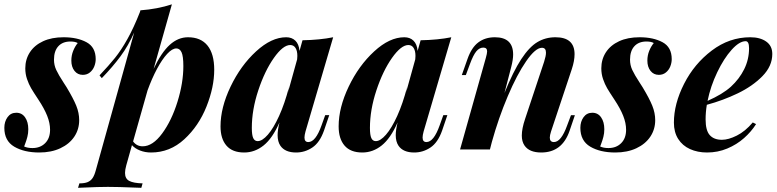

<svg xmlns="http://www.w3.org/2000/svg" viewBox="-40 -707 3673 908"><path d="M113.3 -6.8Q150.4 -6.8 173.6 -30Q196.8 -53.2 196.8 -93.3Q196.8 -125 183.1 -159.4Q169.4 -193.8 141.6 -235.8Q118.2 -271 107.2 -289.8Q96.2 -308.6 87.9 -332.8Q79.6 -356.9 79.6 -383.8Q79.6 -426.3 101.3 -459.7Q123 -493.2 163.8 -512Q204.6 -530.8 260.7 -530.8Q325.7 -530.8 369.1 -507.3Q412.6 -483.9 412.6 -427.2Q412.6 -410.2 405.8 -392.8Q398.9 -375.5 385 -364.3Q371.1 -353 351.6 -353Q327.1 -353 312.3 -371.8Q297.4 -390.6 297.4 -420.4Q297.4 -444.8 306.2 -466.6Q314.9 -488.3 327.6 -503.4Q315.4 -510.7 293 -510.7Q256.3 -510.7 235.8 -488.3Q215.3 -465.8 215.3 -424.8Q215.3 -398.9 226.1 -376Q236.8 -353 260.7 -316.4L274.9 -294.4Q306.6 -241.7 320.6 -207.3Q334.5 -172.9 334.5 -138.7Q334.5 -95.2 311.3 -60.5Q288.1 -25.9 245.4 -5.9Q202.6 14.2 145.5 14.2Q74.2 14.2 27.3 -13.4Q-19.5 -41 -19.5 -102.5Q-19.5 -131.8 -4.4 -152.8Q10.7 -173.8 37.1 -173.8Q63.5 -173.8 78.6 -152.1Q93.8 -130.4 93.8 -95.7Q93.8 -76.7 89.4 -59.8Q85 -43 80.3 -30.8Q75.7 -18.6 74.2 -14.2Q90.3 -6.8 113.3 -6.8Z M973.1 -377Q973.1 -294.9 936.5 -203.1Q899.9 -111.3 831.8 -48.6Q763.7 14.2 674.3 14.2Q646.5 14.2 622.6 4.9Q598.6 -4.4 584 -20.5L557.1 75.2Q551.3 96.2 551.3 110.8Q551.3 138.2 571.5 148.7Q591.8 159.2 634.3 160.2L628.4 181.2L598.6 180.2Q519 176.8 470.2 176.8Q425.8 176.8 354 180.2Q334.5 181.2 329.1 181.2L335.4 160.2Q359.9 160.2 374.3 154.3Q388.7 148.4 397.7 135.3Q406.7 122.1 413.1 98.1L594.7 -553.7Q566.9 -490.7 530 -440.9Q493.2 -391.1 441.4 -337.4L430.7 -350.6Q474.6 -397 503.9 -433.3Q533.2 -469.7 562.7 -522.5Q592.3 -575.2 622.1 -650.9L624 -658.2Q704.6 -664.1 772.9 -686.5L686.5 -381.3Q723.1 -459 762.7 -494.9Q802.2 -530.8 849.1 -530.8Q909.7 -530.8 941.4 -491.5Q973.1 -452.1 973.1 -377ZM827.1 -394.5Q827.1 -441.4 818.6 -459.7Q810.1 -478 793.9 -478Q774.4 -478 750.5 -452.1Q726.6 -426.3 702.4 -381.1Q678.2 -335.9 657.7 -279.3L589.4 -38.1Q606.4 -15.1 634.8 -15.1Q682.1 -15.1 726.8 -75.7Q771.5 -136.2 799.3 -225.6Q827.1 -314.9 827.1 -394.5Z M1517.1 -162.6 1492.2 -89.4Q1472.2 -32.7 1437 -9.3Q1401.9 14.2 1360.4 14.2Q1308.1 14.2 1286.1 -17.6Q1272.9 -37.1 1272.9 -67.9Q1272.9 -91.8 1281.7 -127.9Q1248.5 -52.7 1206.8 -19.3Q1165 14.2 1114.7 14.2Q1059.1 14.2 1031 -18.3Q1002.9 -50.8 1002.9 -109.4Q1002.9 -198.2 1050.5 -297.6Q1098.1 -397 1170.9 -463.9Q1243.7 -530.8 1313.5 -530.8Q1340.3 -530.8 1356.9 -514.6Q1373.5 -498.5 1376.5 -466.3L1390.6 -516.6Q1472.7 -518.1 1535.6 -530.8L1404.8 -85.4Q1399.9 -67.4 1399.9 -56.6Q1399.9 -35.2 1418 -35.2Q1452.6 -35.2 1480.5 -113.8L1498 -162.6ZM1366.2 -442.4Q1366.2 -466.8 1357.4 -480.5Q1348.6 -494.1 1332.5 -494.1Q1298.3 -494.1 1255.1 -432.9Q1211.9 -371.6 1181.4 -279.5Q1150.9 -187.5 1150.9 -102.1Q1150.9 -68.4 1157.5 -54Q1164.1 -39.6 1178.7 -39.6Q1200.2 -39.6 1226.8 -70.1Q1253.4 -100.6 1279.8 -158.4Q1306.2 -216.3 1326.7 -294.9L1321.8 -270L1365.2 -426.3Q1366.2 -437 1366.2 -442.4Z M2075.7 -162.6 2050.8 -89.4Q2030.8 -32.7 1995.6 -9.3Q1960.4 14.2 1918.9 14.2Q1866.7 14.2 1844.7 -17.6Q1831.5 -37.1 1831.5 -67.9Q1831.5 -91.8 1840.3 -127.9Q1807.1 -52.7 1765.4 -19.3Q1723.6 14.2 1673.3 14.2Q1617.7 14.2 1589.6 -18.3Q1561.5 -50.8 1561.5 -109.4Q1561.5 -198.2 1609.1 -297.6Q1656.7 -397 1729.5 -463.9Q1802.2 -530.8 1872.1 -530.8Q1898.9 -530.8 1915.5 -514.6Q1932.1 -498.5 1935.1 -466.3L1949.2 -516.6Q2031.2 -518.1 2094.2 -530.8L1963.4 -85.4Q1958.5 -67.4 1958.5 -56.6Q1958.5 -35.2 1976.6 -35.2Q2011.2 -35.2 2039.1 -113.8L2056.6 -162.6ZM1924.8 -442.4Q1924.8 -466.8 1916 -480.5Q1907.2 -494.1 1891.1 -494.1Q1856.9 -494.1 1813.7 -432.9Q1770.5 -371.6 1740 -279.5Q1709.5 -187.5 1709.5 -102.1Q1709.5 -68.4 1716.1 -54Q1722.7 -39.6 1737.3 -39.6Q1758.8 -39.6 1785.4 -70.1Q1812 -100.6 1838.4 -158.4Q1864.7 -216.3 1885.3 -294.9L1880.4 -270L1923.8 -426.3Q1924.8 -437 1924.8 -442.4Z M2653.8 -88.9Q2618.7 14.2 2519.5 14.2Q2462.9 14.2 2440.4 -19Q2427.7 -37.6 2427.7 -65.9Q2427.7 -98.6 2443.4 -145L2533.2 -415Q2542 -442.4 2542 -458Q2542 -481 2522.9 -481Q2492.2 -481 2448.5 -417.7Q2404.8 -354.5 2361.1 -251.5Q2317.4 -148.4 2286.1 -35.6L2276.9 0H2135.7L2257.3 -432.1Q2263.7 -454.6 2263.7 -463.9Q2263.7 -481.9 2245.6 -481.9Q2227.5 -481.9 2212.9 -464.6Q2198.2 -447.3 2182.1 -403.3L2163.1 -352.1H2144L2170.9 -428.2Q2189.9 -482.4 2222.2 -506.6Q2254.4 -530.8 2300.3 -530.8Q2386.7 -530.8 2386.7 -449.2Q2386.7 -425.3 2377.9 -391.1L2345.7 -267.1Q2387.2 -369.6 2425 -427.2Q2462.9 -484.9 2501.2 -507.8Q2539.6 -530.8 2586.9 -530.8Q2677.2 -530.8 2677.2 -450.7Q2677.2 -419.4 2664.1 -379.9L2565.9 -85Q2560.1 -66.9 2560.1 -56.2Q2560.1 -35.2 2579.6 -35.2Q2613.8 -35.2 2642.1 -113.8L2660.2 -162.1H2678.7Z M2837.4 -6.8Q2874.5 -6.8 2897.7 -30Q2920.9 -53.2 2920.9 -93.3Q2920.9 -125 2907.2 -159.4Q2893.6 -193.8 2865.7 -235.8Q2842.3 -271 2831.3 -289.8Q2820.3 -308.6 2812 -332.8Q2803.7 -356.9 2803.7 -383.8Q2803.7 -426.3 2825.4 -459.7Q2847.2 -493.2 2887.9 -512Q2928.7 -530.8 2984.9 -530.8Q3049.8 -530.8 3093.3 -507.3Q3136.7 -483.9 3136.7 -427.2Q3136.7 -410.2 3129.9 -392.8Q3123 -375.5 3109.1 -364.3Q3095.2 -353 3075.7 -353Q3051.3 -353 3036.4 -371.8Q3021.5 -390.6 3021.5 -420.4Q3021.5 -444.8 3030.3 -466.6Q3039.1 -488.3 3051.8 -503.4Q3039.6 -510.7 3017.1 -510.7Q2980.5 -510.7 2960 -488.3Q2939.5 -465.8 2939.5 -424.8Q2939.5 -398.9 2950.2 -376Q2960.9 -353 2984.9 -316.4L2999 -294.4Q3030.8 -241.7 3044.7 -207.3Q3058.6 -172.9 3058.6 -138.7Q3058.6 -95.2 3035.4 -60.5Q3012.2 -25.9 2969.5 -5.9Q2926.8 14.2 2869.6 14.2Q2798.3 14.2 2751.5 -13.4Q2704.6 -41 2704.6 -102.5Q2704.6 -131.8 2719.7 -152.8Q2734.9 -173.8 2761.2 -173.8Q2787.6 -173.8 2802.7 -152.1Q2817.9 -130.4 2817.9 -95.7Q2817.9 -76.7 2813.5 -59.8Q2809.1 -43 2804.4 -30.8Q2799.8 -18.6 2798.3 -14.2Q2814.5 -6.8 2837.4 -6.8Z M3302.7 -211.4Q3296.9 -176.3 3296.9 -142.6Q3296.9 -89.8 3316.7 -67.9Q3336.4 -45.9 3374 -45.9Q3404.8 -45.9 3444.3 -65.7Q3483.9 -85.4 3520 -127.9L3535.6 -120.1Q3513.2 -84.5 3478.8 -54Q3444.3 -23.4 3399.4 -4.6Q3354.5 14.2 3303.7 14.2Q3258.8 14.2 3223.1 -2Q3187.5 -18.1 3167.2 -50Q3147 -82 3147 -127Q3147 -215.8 3195.1 -310.5Q3243.2 -405.3 3326.2 -468Q3409.2 -530.8 3508.3 -530.8Q3554.7 -530.8 3583.5 -510.5Q3612.3 -490.2 3612.3 -451.7Q3612.3 -394.5 3565.7 -346.9Q3519 -299.3 3449 -265.6Q3378.9 -231.9 3302.7 -211.4ZM3306.2 -230Q3377 -261.2 3416.5 -296.9Q3456.5 -333.5 3479.5 -379.9Q3502.4 -426.3 3502.4 -479Q3502.4 -512.2 3486.3 -512.2Q3456.5 -512.2 3419.9 -471.4Q3383.3 -430.7 3351.8 -365Q3320.3 -299.3 3306.2 -230Z"/></svg>

Font: TypoPRO Playfair Display
Style: Bold Italic
Weight: 700
Italic angle: -14.9847°
Designer: Claus Eggers Sørensen
Foundry: Claus Eggers Sørensen
Version: Version 1.004;PS 001.004;hotconv 1.0.70;makeotf.lib2.5.58329